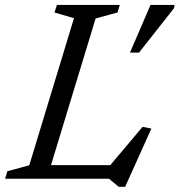

<svg xmlns="http://www.w3.org/2000/svg" viewBox="-38 -702 706 754"><path d="M337.5 -629.5 146 0H-18L-9 -29.5L77 -53L252.5 -630.5L176 -653L185.5 -682.5H432.5L423.5 -653ZM379 -34.5 522 -204 556.5 -197 453.5 31.5H428L390 0H88.5L106.5 -53.5H425ZM472.5 -495.5 553 -682.5H647.5L645.5 -670L508 -495.5Z"/></svg>

Font: Newsreader 14pt
Style: Italic
Weight: 400
Italic angle: -17°
Designer: Hugues Gentile
Foundry: Production Type
Version: Version 1.003